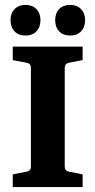

<svg xmlns="http://www.w3.org/2000/svg" viewBox="-20 -763 389 783"><path d="M317 -518 261 -507Q244 -504 244 -486V-84Q244 -66 261 -63L317 -52V0H32V-52L89 -63Q106 -66 106 -83V-486Q106 -504 89 -507L32 -518V-573H317ZM84 -618Q56 -618 39.5 -635Q23 -652 23 -681Q23 -709 39.5 -726Q56 -743 84 -743Q112 -743 128.5 -726Q145 -709 145 -681Q145 -652 128.5 -635Q112 -618 84 -618ZM266 -618Q238 -618 221.5 -635Q205 -652 205 -681Q205 -709 221.5 -726Q238 -743 266 -743Q294 -743 310.5 -726Q327 -709 327 -681Q327 -652 310.5 -635Q294 -618 266 -618Z"/></svg>

Font: Yrsa
Style: Bold
Weight: 700
Version: Version 2.004